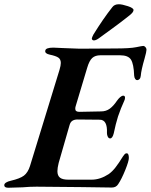

<svg xmlns="http://www.w3.org/2000/svg" viewBox="-67 -878 709 903"><path d="M-47 -7Q-47 -14 -38.5 -19.5Q-30 -25 -16 -28Q27 -38 45.5 -52Q64 -66 74 -97L213 -550Q219 -570 219 -582Q219 -599 207.5 -607Q196 -615 167 -621Q143 -626 146 -640Q148 -654 184 -654L228 -652Q303 -649 307 -649L471 -650Q544 -650 573 -656Q602 -662 607 -662Q612 -662 617 -656.5Q622 -651 622 -644Q622 -635 613 -603Q597 -548 595 -521Q594 -511 589 -506Q584 -501 578 -501Q573 -501 569 -506.5Q565 -512 564 -522Q562 -577 549 -597.5Q536 -618 498 -618H405Q381 -618 367 -605.5Q353 -593 343 -559L289 -379Q287 -374 287 -366Q287 -352 306 -352L408 -354Q432 -354 449.5 -367Q467 -380 483 -404Q490 -414 498 -421Q506 -428 513 -428Q521 -428 521 -418Q521 -411 517 -403Q502 -371 488 -330Q477 -295 468 -251Q462 -227 451 -227Q444 -227 440 -235Q436 -243 436 -252Q439 -315 402 -315L297 -316Q283 -316 273.5 -310Q264 -304 260 -289L209 -112Q203 -88 203 -73Q203 -52 215 -42.5Q227 -33 254 -33H364Q404 -33 444 -59Q461 -71 476.5 -91Q492 -111 511 -142Q513 -144 516 -148.5Q519 -153 522 -155Q525 -157 529 -157Q539 -157 539 -135Q539 -120 522 -78Q505 -36 489 -12Q479 4 459 4L319 2Q175 0 105 0Q72 0 39 3Q-7 5 -28 5Q-47 5 -47 -7ZM365 -695V-697Q365 -701 372 -715Q419 -791 461 -844Q471 -858 492 -858Q507 -858 534.5 -849Q562 -840 561 -830Q560 -824 556 -819Q552 -814 545 -808Q493 -766 398 -698Q384 -688 375 -688Q367 -688 365 -695Z"/></svg>

Font: EB Garamond SemiBold
Style: Italic
Weight: 600
Italic angle: -17.2°
Designer: Georg Duffner and Octavio Pardo
Foundry: Georg Duffner
Version: Version 1.000